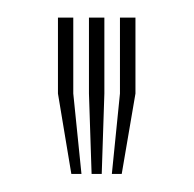

<svg xmlns="http://www.w3.org/2000/svg" viewBox="-20 -820 220 218"><path d="M107 -622.5 116.2 -713.8V-800H133.8V-713.8L118.2 -622.5ZM61 -622.5 45.8 -713.8V-800H63.2V-713.8L72.5 -622.5ZM84 -622.5 81 -713.8V-800H98.5V-713.8L95.5 -622.5Z"/></svg>

Font: Big Shoulders Inline Text Medium
Style: Regular
Weight: 500
Designer: Patric King
Foundry: XO Type Co
Version: Version 1.000